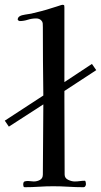

<svg xmlns="http://www.w3.org/2000/svg" viewBox="-38 -777 422 802"><path d="M364 -484 231 -397V-365Q231 -286 231.5 -207Q232 -128 232 -48Q232 -33 246.5 -26Q261 -19 274 -19Q285 -19 295.5 -20.5Q306 -22 316 -22Q319 -22 320 -16Q321 -10 321 -8Q321 -4 318.5 0.5Q316 5 311 5Q279 5 247.5 3Q216 1 184 1Q154 1 124.5 3Q95 5 65 5Q61 5 60 1Q59 -3 59 -6Q59 -17 64.5 -19Q70 -21 79 -21Q85 -21 91 -20Q97 -19 103 -19Q117 -19 129 -25.5Q141 -32 141 -48Q141 -122 142 -195Q143 -268 143 -341L-1 -248L-18 -273L143 -378Q142 -450 141.5 -521.5Q141 -593 141 -664Q141 -672 140.5 -679Q140 -686 135 -691Q127 -700 113 -700Q95 -700 78 -694.5Q61 -689 44 -689Q43 -689 39.5 -691Q36 -693 36 -695Q36 -704 44 -709Q52 -714 67 -716Q82 -718 92 -720Q113 -725 134.5 -730.5Q156 -736 177 -743Q188 -746 198 -749.5Q208 -753 218 -756Q219 -756 221 -756.5Q223 -757 224 -757Q230 -757 230.5 -753Q231 -749 231 -745V-434L346 -510Z"/></svg>

Font: Kaisei HarunoUmi
Style: Regular
Weight: 400
Designer: Font-Kai, 金井和夫
Foundry: KAZUO KANAI
Version: Version 5.003